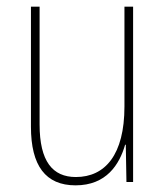

<svg xmlns="http://www.w3.org/2000/svg" viewBox="-20 -613 498 577"><path d="M380 -593H354V-293C354 -148 296 -81 208 -81C138 -81 99 -128 99 -239V-593H73V-232C73 -115 117 -56 207 -56C300 -56 339 -119 356 -178H358L360 -66H380Z"/></svg>

Font: Noto Sans Malayalam UI Condensed Thin
Style: Regular
Weight: 100
Width: 3
Designer: Jelle Bosma - Monotype Design Team
Foundry: Monotype Imaging Inc.
Version: Version 2.104